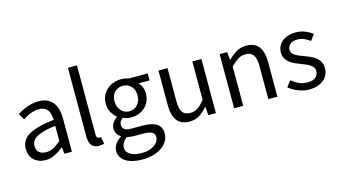

<svg xmlns="http://www.w3.org/2000/svg" viewBox="-107 -1204 3312 1861"><g transform="rotate(-15 1549.0 -273.0)"><path d="M217 13Q183 13 154 2.5Q125 -8 103.5 -27.5Q82 -47 70 -75.5Q58 -104 58 -141Q58 -230 138.5 -277.5Q219 -325 392 -344Q392 -370 387 -395Q382 -420 369.5 -439Q357 -458 335 -469.5Q313 -481 280 -481Q232 -481 190.5 -463Q149 -445 117 -423L81 -486Q100 -498 123.5 -510.5Q147 -523 174 -533Q201 -543 231.5 -549.5Q262 -556 295 -556Q345 -556 380.5 -540Q416 -524 438.5 -495Q461 -466 472 -425Q483 -384 483 -334V0H408L400 -65H397Q358 -33 313 -10Q268 13 217 13ZM243 -60Q283 -60 317.5 -78.5Q352 -97 392 -132V-285Q323 -276 276.5 -263.5Q230 -251 201 -233.5Q172 -216 159.5 -194.5Q147 -173 147 -147Q147 -100 174.5 -80Q202 -60 243 -60Z M752 13Q701 13 678.5 -18.5Q656 -50 656 -108V-796H747V-103Q747 -81 754.5 -72Q762 -63 773 -63Q777 -63 780.5 -63Q784 -63 792 -65L805 5Q795 9 782.5 11Q770 13 752 13Z M1124 250Q1074 250 1032.5 240.5Q991 231 961.5 212.5Q932 194 915.5 166.5Q899 139 899 104Q899 69 920 37.5Q941 6 980 -19V-23Q959 -36 944.5 -58Q930 -80 930 -112Q930 -146 950 -172.5Q970 -199 991 -213V-217Q964 -239 942 -276.5Q920 -314 920 -363Q920 -408 936.5 -443.5Q953 -479 981 -504Q1009 -529 1046 -542.5Q1083 -556 1124 -556Q1147 -556 1166.5 -552Q1186 -548 1200 -543H1389V-473H1278Q1298 -454 1310 -425Q1322 -396 1322 -361Q1322 -318 1306.5 -283Q1291 -248 1264 -223Q1237 -198 1201 -185Q1165 -172 1124 -172Q1081 -172 1043 -191Q1028 -178 1018 -163.5Q1008 -149 1008 -126Q1008 -100 1028 -83.5Q1048 -67 1103 -67H1209Q1304 -67 1351 -36Q1398 -5 1398 62Q1398 100 1379 134Q1360 168 1324.5 194Q1289 220 1238 235Q1187 250 1124 250ZM1124 -234Q1147 -234 1168 -243Q1189 -252 1205 -269Q1221 -286 1230 -310Q1239 -334 1239 -363Q1239 -423 1205.5 -456.5Q1172 -490 1124 -490Q1076 -490 1042 -457Q1008 -424 1008 -363Q1008 -334 1017.5 -310Q1027 -286 1042.5 -269Q1058 -252 1079 -243Q1100 -234 1124 -234ZM1137 188Q1176 188 1208 178.5Q1240 169 1262.5 153.5Q1285 138 1297.5 117.5Q1310 97 1310 76Q1310 38 1281.5 23.5Q1253 9 1199 9H1105Q1090 9 1071.5 7Q1053 5 1035 0Q1006 21 992.5 44.5Q979 68 979 92Q979 136 1020.5 162Q1062 188 1137 188Z M1588 -543V-210Q1588 -134 1612 -100Q1636 -66 1690 -66Q1732 -66 1765 -87.5Q1798 -109 1837 -158V-543H1928V0H1852L1845 -85H1842Q1804 -40 1761.5 -13.5Q1719 13 1662 13Q1576 13 1536.5 -41Q1497 -95 1497 -199V-543Z M2186 -543 2194 -465H2197Q2236 -503 2279.5 -529.5Q2323 -556 2379 -556Q2465 -556 2505 -502.5Q2545 -449 2545 -344V0H2454V-332Q2454 -409 2429.5 -443Q2405 -477 2351 -477Q2309 -477 2276.5 -456.5Q2244 -436 2202 -394V0H2111V-543Z M2864 13Q2806 13 2753 -8.5Q2700 -30 2661 -62L2706 -122Q2741 -93 2779.5 -75.5Q2818 -58 2867 -58Q2921 -58 2947.5 -83Q2974 -108 2974 -143Q2974 -164 2963 -179.5Q2952 -195 2934.5 -207Q2917 -219 2895 -228Q2873 -237 2850 -246Q2822 -257 2793 -269.5Q2764 -282 2740.5 -300.5Q2717 -319 2702.5 -344Q2688 -369 2688 -403Q2688 -435 2700.5 -463Q2713 -491 2737 -511.5Q2761 -532 2796 -544Q2831 -556 2875 -556Q2926 -556 2969 -538.5Q3012 -521 3044 -496L3000 -437Q2971 -458 2941.5 -471.5Q2912 -485 2875 -485Q2824 -485 2800 -462Q2776 -439 2776 -407Q2776 -388 2786 -374Q2796 -360 2813 -349.5Q2830 -339 2851.5 -330.5Q2873 -322 2896 -313Q2926 -302 2955.5 -289Q2985 -276 3008.5 -257.5Q3032 -239 3047 -212.5Q3062 -186 3062 -147Q3062 -114 3049 -85Q3036 -56 3011 -34.5Q2986 -13 2949 0Q2912 13 2864 13Z"/></g></svg>

Font: Kinto Sans
Style: Regular
Weight: 400
Designer: Authors: Ryoko NISHIZUKA  (kana & ideographs); Paul D. Hunt (Latin, Greek & Cyrillic); Wenlong ZHANG  (bopomofo); Sandol
Foundry: Adobe Systems Incorporated, ookami Inc.
Version: Version 0.001